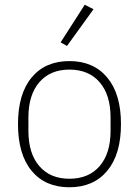

<svg xmlns="http://www.w3.org/2000/svg" viewBox="-20 -779 587 811"><path d="M56 -255Q56 -382 113.5 -451.5Q171 -521 273 -521Q375 -521 433 -451.5Q491 -382 491 -255Q491 -127 433 -57.5Q375 12 273 12Q171 12 113.5 -57.5Q56 -127 56 -255ZM447 -226V-283Q447 -378 401 -431.5Q355 -485 273 -485Q192 -485 146 -431.5Q100 -378 100 -283V-226Q100 -131 146 -77.5Q192 -24 273 -24Q355 -24 401 -77.5Q447 -131 447 -226ZM375 -740 263 -585 236 -600 338 -759Z"/></svg>

Font: Anuphan ExtraLight
Style: Regular
Weight: 200
Designer: Cadson Demak
Version: Version 3.001